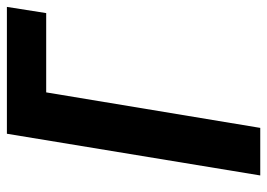

<svg xmlns="http://www.w3.org/2000/svg" viewBox="-129 -646 775 557"><g transform="rotate(-90 258.5 -367.5)"><path d="M28 0 149 -735H517L499 -621H269L166 0Z"/></g></svg>

Font: Iosevka Term Curly Heavy
Style: Italic
Weight: 900
Italic angle: -9°
Designer: Belleve Invis
Foundry: Belleve Invis
Version: Version 32.3.0